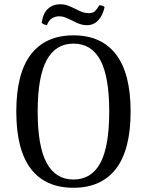

<svg xmlns="http://www.w3.org/2000/svg" viewBox="-20 -874 694 907"><path d="M57 -347Q57 -527 126 -617Q195 -707 327 -707Q459 -707 528 -617Q597 -527 597 -347Q597 -167 528 -77Q459 13 327 13Q194 13 125.5 -77Q57 -167 57 -347ZM496 -347Q496 -512 454 -590Q412 -668 327 -668Q243 -668 200.5 -590Q158 -512 158 -347Q158 -182 200.5 -104Q243 -26 327 -26Q412 -26 454 -104Q496 -182 496 -347ZM390 -755Q373 -755 357 -760.5Q341 -766 321 -777Q300 -787 287.5 -792Q275 -797 261 -797Q217 -797 202 -756H199Q194 -756 187.5 -759Q181 -762 177 -766Q183 -812 207 -833Q231 -854 265 -854Q282 -854 295.5 -849.5Q309 -845 334 -833Q353 -823 367.5 -817.5Q382 -812 398 -812Q419 -812 428.5 -821Q438 -830 449 -849Q466 -849 474 -841Q466 -802 444.5 -778.5Q423 -755 390 -755Z"/></svg>

Font: Arima Madurai Medium
Style: Regular
Weight: 500
Designer: Joana Correia and Natanael Gama
Foundry: NDISCOVER
Version: Version 1.020